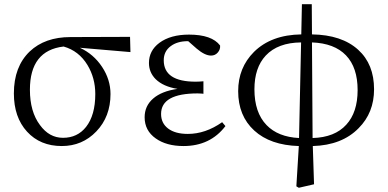

<svg xmlns="http://www.w3.org/2000/svg" viewBox="-20 -680 1842 912"><path d="M273.4 13.7Q170.9 13.7 108.4 -54.7Q45.9 -123 45.9 -236.3Q45.9 -363.3 121.1 -435.5Q193.4 -503.9 314.5 -503.9L597.7 -504.9L599.6 -432.6L359.4 -453.1Q424.8 -422.9 464.8 -362.3Q504.9 -301.8 504.9 -233.4Q504.9 -126 437.5 -55.7Q371.1 13.7 273.4 13.7ZM279.3 -25.4Q347.7 -25.4 388.7 -77.1Q432.6 -132.8 432.6 -233.4Q432.6 -309.6 395.5 -371.1Q354.5 -438.5 282.2 -459Q122.1 -440.4 122.1 -253.9Q122.1 -149.4 169.9 -85.9Q213.9 -25.4 279.3 -25.4Z M851.6 13.7Q770.5 13.7 719.7 -22.5Q667 -59.6 667 -123Q667 -176.8 707.5 -211.9Q748 -247.1 823.2 -257.8Q755.9 -268.6 719.7 -303.7Q687.5 -335.9 687.5 -380.9Q687.5 -439.5 737.3 -476.6Q790 -515.6 877.9 -515.6Q986.3 -515.6 1025.4 -463.9Q1027.3 -445.3 1014.6 -430.7Q1002 -416 982.4 -416Q953.1 -416 914.1 -449.2L874 -484.4H872.1Q822.3 -484.4 791 -460.9Q757.8 -436.5 757.8 -393.6Q757.8 -292 909.2 -292Q924.8 -292 946.3 -293.9V-234.4Q943.4 -234.4 939.5 -235.4Q923.8 -236.3 918.9 -236.3Q745.1 -236.3 745.1 -138.7Q745.1 -94.7 778.8 -69.3Q812.5 -43.9 872.1 -43.9Q956.1 -43.9 1035.2 -99.6L1050.8 -81.1Q978.5 13.7 851.6 13.7Z M1399.4 211.9 1387.7 205.1 1399.4 13.7Q1263.7 9.8 1187.5 -60.1Q1111.3 -129.9 1111.3 -247.1Q1111.3 -358.4 1186.5 -433.6Q1268.6 -514.6 1411.1 -516.6L1414.1 -660.2H1460.9L1461.9 -516.6Q1603.5 -514.6 1681.6 -443.4Q1756.8 -375 1756.8 -255.9Q1756.8 -144.5 1683.6 -71.3Q1604.5 9.8 1465.8 13.7L1471.7 195.3ZM1400.4 -24.4 1410.2 -478.5Q1299.8 -477.5 1242.2 -416Q1188.5 -358.4 1188.5 -255.9Q1188.5 -145.5 1246.1 -85.9Q1300.8 -29.3 1400.4 -24.4ZM1464.8 -24.4Q1570.3 -27.3 1625 -87.9Q1678.7 -146.5 1678.7 -252Q1678.7 -359.4 1623.5 -417Q1568.4 -474.6 1461.9 -478.5Z"/></svg>

Font: Bpmf Zihi Box R
Style: R
Weight: 400
Foundry: But Ko
Version: Version 1.320